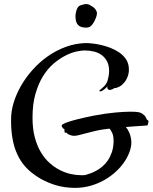

<svg xmlns="http://www.w3.org/2000/svg" viewBox="-20 -912 748 940"><path d="M393.1 -665Q377 -665 351.8 -659.2Q326.7 -653.3 298.3 -638.7Q270 -624 241.7 -599.9Q213.4 -575.7 190.7 -539.1Q168 -502.4 153.6 -452.4Q139.2 -402.3 139.2 -335.9Q139.2 -282.2 150.1 -240.5Q161.1 -198.7 179.7 -167.5Q198.2 -136.2 222.4 -114.5Q246.6 -92.8 273.2 -79.3Q299.8 -65.9 326.4 -60.1Q353 -54.2 377 -54.2Q382.3 -54.2 387.5 -54.2Q392.6 -54.2 397.9 -55.2Q408.2 -58.1 422.1 -63Q436 -67.9 451.2 -76.2Q466.3 -84.5 481 -96.7Q495.6 -108.9 507.6 -126.2Q519.5 -143.6 527.3 -166Q535.2 -188.5 536.1 -217.8Q536.6 -244.6 530 -259.5Q523.4 -274.4 516.1 -282.2L488.8 -278.8Q467.3 -275.9 444.8 -270.5Q422.4 -265.1 402.3 -259.8Q382.3 -254.4 366.2 -250.5Q350.1 -246.6 340.8 -247.1Q333.5 -247.6 327.1 -249.5Q321.3 -251 315.2 -254.2Q309.1 -257.3 305.2 -263.2Q302.7 -261.7 301.3 -261.7Q299.8 -261.7 298.8 -262.2Q297.4 -262.7 296.9 -264.2Q296.4 -265.6 295.9 -267.6Q294.9 -272.5 294.9 -280.8Q292.5 -280.8 289.6 -282.7Q288.1 -283.7 287.1 -285.2Q284.7 -289.1 282.7 -293Q280.8 -296.9 283.2 -299.8Q284.2 -301.8 291.5 -305.9Q298.8 -310.1 316.4 -315.9Q334 -321.8 364 -329.3Q394 -336.9 440.9 -346.2Q501.5 -357.4 545.9 -361.3Q590.3 -365.2 618.2 -365.2Q633.8 -365.2 643.6 -364.5Q653.3 -363.8 658.2 -362.8Q669.4 -360.4 676.3 -355.7Q683.1 -351.1 687 -347.2Q689 -345.2 690.9 -342.3Q694.3 -337.9 699.2 -326.2Q704.6 -324.2 706.5 -320.3Q707.5 -318.4 707 -316.9Q706.1 -312.5 704.6 -305.2Q703.1 -297.9 700.2 -297.9Q698.7 -297.4 690.2 -296.9Q681.6 -296.4 667.5 -295.4Q653.3 -294.4 635 -293.2Q616.7 -292 596.2 -290Q606 -278.8 612.8 -263.2Q619.6 -247.6 622.1 -229Q625.5 -205.1 617.4 -178.2Q609.4 -151.4 592.5 -125Q575.7 -98.6 550.3 -74.5Q524.9 -50.3 493.4 -32Q461.9 -13.7 424.8 -2.9Q387.7 7.8 347.2 7.8Q323.7 7.8 298.1 4.4Q272.5 1 245.6 -7.6Q218.8 -16.1 191.2 -30.3Q163.6 -44.4 136.2 -65.9Q84 -106.4 58.6 -170.7Q33.2 -234.9 34.2 -328.1Q34.2 -367.7 47.1 -410.2Q60.1 -452.6 83.7 -493.4Q107.4 -534.2 140.4 -571Q173.3 -607.9 213.6 -636.2Q253.9 -664.6 300.5 -681.9Q347.2 -699.2 397.9 -701.2Q414.1 -701.2 435.3 -698.7Q456.5 -696.3 479.2 -690.7Q502 -685.1 523.9 -676.3Q545.9 -667.5 564.2 -654.8Q582.5 -642.1 594.7 -625.2Q606.9 -608.4 609.9 -586.9Q613.3 -562 606.7 -542Q600.1 -522 588.6 -508.3Q577.1 -494.6 564 -487.5Q550.8 -480.5 541 -481Q534.2 -476.6 529.3 -474.6Q524.4 -472.7 520.5 -472.2Q516.1 -471.2 513.2 -472.2Q509.8 -473.6 507.8 -476.1Q505.9 -478.5 505.1 -481.7Q504.4 -484.9 506.8 -490.2Q496.1 -478.5 489 -473.1Q481.9 -467.8 477.5 -465.8Q472.2 -463.9 469.2 -464.8Q464.8 -467.8 467.5 -470.2Q470.2 -472.7 476.6 -477.5Q482.9 -482.4 491.2 -491Q499.5 -499.5 505.9 -514.2Q508.8 -524.4 511.5 -537.6Q514.2 -550.8 514.2 -564.9Q514.2 -591.8 504.4 -610.8Q494.6 -629.9 478.3 -642.1Q461.9 -654.3 439.9 -659.7Q418 -665 393.1 -665ZM349.6 -828.1Q349.1 -835.4 350.3 -844.2Q351.6 -853 354.2 -861.3Q356.9 -869.6 361.3 -876.2Q365.7 -882.8 372.6 -885.3Q380.9 -888.2 388.2 -890.1Q395.5 -892.1 400.9 -892.1Q410.6 -892.1 417.2 -888.9Q423.8 -885.7 430.7 -880.9Q441.4 -875 448 -865.5Q454.6 -856 454.6 -847.2Q454.6 -839.8 451.4 -830.1Q448.2 -820.3 443.4 -810.5Q438.5 -800.8 432.6 -793Q426.8 -785.2 421.9 -782.2Q413.6 -777.3 408.4 -777.1Q403.3 -776.9 398.9 -776.9Q376 -776.9 363.3 -788.6Q350.6 -800.3 349.6 -828.1Z"/></svg>

Font: Oregano
Style: Regular
Weight: 400
Version: Version 1.000